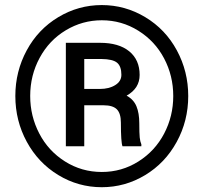

<svg xmlns="http://www.w3.org/2000/svg" viewBox="-20 -741 825 770"><path d="M41.5 -356Q41.5 -454.6 87.2 -539.1Q132.8 -623.5 213.6 -672.1Q294.4 -720.7 388.2 -720.7Q481.9 -720.7 562.7 -672.1Q643.6 -623.5 689.2 -539.1Q734.9 -454.6 734.9 -356Q734.9 -256.3 688.5 -171.6Q642.1 -86.9 561.8 -38.6Q481.4 9.8 388.2 9.8Q293.9 9.8 213.6 -39.1Q133.3 -87.9 87.4 -172.4Q41.5 -256.8 41.5 -356ZM101.1 -356Q101.1 -275.4 137.5 -205.6Q173.8 -135.7 240.7 -93.5Q307.6 -51.3 388.2 -51.3Q468.3 -51.3 534.9 -93.3Q601.6 -135.3 638.2 -205.1Q674.8 -274.9 674.8 -356Q674.8 -437 638.2 -506.6Q601.6 -576.2 534.7 -617.9Q467.8 -659.7 388.2 -659.7Q310.5 -659.7 243.9 -619.6Q177.2 -579.6 139.2 -509.3Q101.1 -439 101.1 -356ZM317.9 -318.8V-154.3H244.1V-569.3H381.3Q456.5 -569.3 498.3 -535.2Q540 -501 540 -440.4Q540 -386.7 487.8 -357.4Q516.1 -341.8 527.3 -314.5Q538.6 -287.1 538.6 -246.8Q538.6 -206.5 540.3 -189.9Q542 -173.3 546.9 -162.1V-154.3H471.2Q464.8 -170.9 464.8 -249Q464.8 -286.1 448.7 -302.5Q432.6 -318.8 395 -318.8ZM317.9 -384.3H380.4Q417.5 -384.3 442.1 -399.7Q466.8 -415 466.8 -440.9Q466.8 -475.1 449.5 -489.5Q432.1 -503.9 386.7 -504.4H317.9Z"/></svg>

Font: Vazir Black UI
Style: Black-UI
Weight: 900
Designer: Saber Rastikerdar
Foundry: Saber Rastikerdar
Version: Version 30.1.0